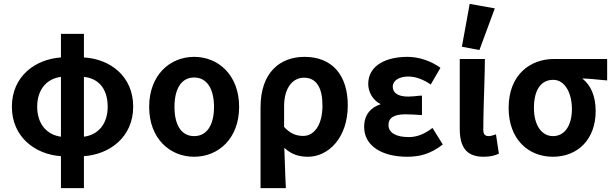

<svg xmlns="http://www.w3.org/2000/svg" viewBox="-20 -794 3150 986"><path d="M293 8V172H411V8C543 -1 664 -90 664 -246C664 -403 546 -491 411 -499V-620H293V-499C161 -490 41 -402 41 -246C41 -90 161 -1 293 8ZM411 -92V-399C485 -392 533 -339 533 -246C533 -155 482 -101 411 -92ZM293 -399V-92C223 -101 171 -155 171 -246C171 -337 223 -391 293 -399Z M977 11C1101 11 1208 -82 1208 -245C1208 -409 1101 -502 977 -502C853 -502 746 -409 746 -245C746 -82 853 11 977 11ZM977 -396C1044 -396 1079 -336 1079 -245C1079 -154 1044 -95 977 -95C910 -95 876 -154 876 -245C876 -336 910 -396 977 -396Z M1448 172C1446 130 1444 85 1443 47C1442 20 1441 -6 1440 -35C1478 1 1519 11 1562 11C1665 11 1766 -85 1766 -253C1766 -409 1685 -502 1544 -502C1417 -502 1318 -421 1318 -243V172ZM1541 -395C1606 -395 1636 -342 1636 -252C1636 -149 1591 -96 1538 -96C1506 -96 1474 -104 1439 -142V-249C1439 -344 1484 -395 1541 -395Z M2070 11C2134 11 2189 -2 2254 -52L2201 -137C2156 -102 2116 -90 2080 -90C2012 -90 1975 -113 1975 -152C1975 -189 2004 -207 2062 -207C2086 -207 2120 -205 2147 -203V-303L2130 -302C2111 -300 2093 -298 2076 -298C2022 -298 1997 -318 1997 -349C1997 -381 2031 -401 2077 -401C2115 -401 2154 -386 2192 -360L2242 -446C2191 -482 2131 -502 2072 -502C1966 -502 1871 -460 1871 -363C1871 -323 1893 -280 1935 -259C1884 -242 1850 -205 1850 -142C1850 -43 1945 11 2070 11Z M2341 -491V-133C2341 -44 2371 11 2463 11C2498 11 2521 5 2542 -5L2527 -104C2510 -98 2498 -95 2490 -95C2471 -95 2462 -104 2462 -127C2462 -197 2465 -290 2468 -383C2469 -417 2470 -459 2470 -491ZM2442 -537 2521 -751 2392 -774 2352 -554Z M2819 11C2946 11 3039 -77 3039 -224C3039 -298 3015 -357 2970 -391C3006 -390 3036 -387 3074 -383L3098 -381V-491H2824C2704 -491 2592 -411 2592 -240C2592 -78 2694 11 2819 11ZM2722 -240C2722 -339 2763 -384 2821 -384C2882 -384 2917 -315 2917 -234C2917 -147 2878 -95 2820 -95C2762 -95 2722 -150 2722 -240Z"/></svg>

Font: Source Sans Pro SemBd
Style: Regular
Weight: 700
Designer: Paul D. Hunt
Foundry: Adobe Systems Incorporated
Version: Version 2.020;PS 2.0;hotconv 1.0.86;makeotf.lib2.5.63406